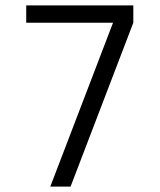

<svg xmlns="http://www.w3.org/2000/svg" viewBox="-20 -690 590 710"><path d="M241 0H166L398 -606H77V-670H473V-606Z"/></svg>

Font: Lode Term
Style: Regular
Weight: 400
Monospace: yes
Designer: Belleve Invis
Foundry: Belleve Invis
Version: Version 29.2.0